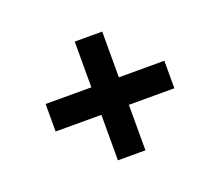

<svg xmlns="http://www.w3.org/2000/svg" viewBox="-86 -649 803 702"><g transform="rotate(-20 316.0 -298.0)"><path d="M263 -67V-529H370V-67ZM85 -244V-351H547V-244Z"/></g></svg>

Font: Figtree Light
Style: Bold
Weight: 700
Version: Version 2.002